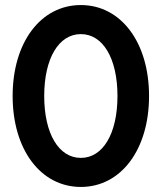

<svg xmlns="http://www.w3.org/2000/svg" viewBox="-20 -730 640 760"><path d="M300 10C459 10 570 -138 570 -350C570 -562 459 -710 300 -710C141 -710 30 -562 30 -350C30 -138 141 10 300 10ZM300 -105C212 -105 155 -202 155 -350C155 -498 212 -595 300 -595C388 -595 445 -498 445 -350C445 -202 388 -105 300 -105Z"/></svg>

Font: CommitMono
Style: 700Regular
Weight: 700
Monospace: yes
Designer: Eigil Nikolajsen
Foundry: Eigil Nikolajsen
Version: Version 1.143